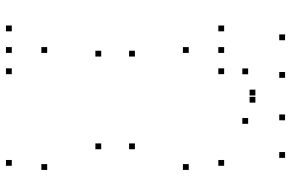

<svg xmlns="http://www.w3.org/2000/svg" viewBox="-190 -800 999 660"><g transform="rotate(90 310.0 -469.5)"><path d="M234.4 -720V-740H214.4V-720ZM87.2 -720V-740H67.2V-720ZM87.2 10V-10H67.2V10ZM234.4 10V-10H214.4V10ZM161.4 -111.7V-131.7H141.4V-111.7ZM161.4 10V-10H141.4V10ZM549.4 10V-10H529.4V10ZM563.6 -111.7V-131.7H543.6V-111.7ZM173.9 -413.2V-433.2H153.9V-413.2ZM173.9 -297.4V-317.4H153.9V-297.4ZM492.5 -297.4V-317.4H472.5V-297.4ZM492.5 -413.2V-433.2H472.5V-413.2ZM549.4 -720V-740H529.4V-720ZM161.4 -720V-740H141.4V-720ZM161.4 -598.3V-618.3H141.4V-598.3ZM563.6 -598.3V-618.3H543.6V-598.3ZM247 -929.4V-949.4H227V-929.4ZM332.3 -827.4V-847.4H312.3V-827.4ZM307.7 -827.4V-847.4H287.7V-827.4ZM393 -929.4V-949.4H373V-929.4ZM522.2 -929.4V-949.4H502.2V-929.4ZM405.2 -802.5V-822.5H385.2V-802.5ZM234.8 -802.5V-822.5H214.8V-802.5ZM117.8 -929.4V-949.4H97.8V-929.4Z"/></g></svg>

Font: Monaspace Argon Dots Var
Style: Regular
Weight: 400
Designer: Riley Cran and the Lettermatic Team
Version: Version 1.100 (Monaspace Argon Dots)